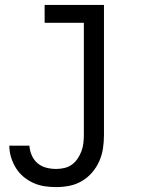

<svg xmlns="http://www.w3.org/2000/svg" viewBox="-20 -540 640 783"><path d="M209 223Q185 223 161.5 219.5Q138 216 116 206Q94 196 75.5 180.5Q57 165 44.5 144.5Q32 124 25 101Q18 78 18 54H100Q101 74 109.5 93.5Q118 113 133.5 126Q149 139 169 144Q189 149 209 149Q226 149 243 145Q260 141 273.5 131Q287 121 296.5 107Q306 93 312 77Q318 61 320 44Q322 27 322 10V-447H162V-520H404V10Q404 38 400 65Q396 92 385 117Q374 142 356 163Q338 184 314.5 198Q291 212 264 217.5Q237 223 209 223Z"/></svg>

Font: Nova
Style: Regular
Weight: 400
Monospace: yes
Designer: Belleve Invis
Foundry: Belleve Invis
Version: Version 24.1.4; ttfautohint (v1.8.4)